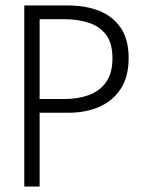

<svg xmlns="http://www.w3.org/2000/svg" viewBox="-20 -680 542 700"><path d="M68.5 -660H230.5Q291.5 -660 340.8 -640.8Q390 -621.5 419.5 -579.5Q449 -537.5 449 -468Q449 -399.5 419.5 -355.2Q390 -311 340.8 -290Q291.5 -269 230.5 -269H124.5V0H68.5ZM124.5 -319H215.5Q263.5 -319 303 -333Q342.5 -347 366.2 -379.8Q390 -412.5 390 -467.5Q390 -523 366.2 -553.8Q342.5 -584.5 303 -597.2Q263.5 -610 215.5 -610H124.5Z"/></svg>

Font: League Spartan Thin Light
Style: Regular
Weight: 300
Version: Version 2.002